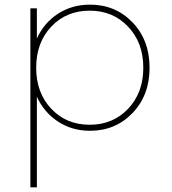

<svg xmlns="http://www.w3.org/2000/svg" viewBox="-20 -548 740 828"><path d="M111 -512H139V-382Q170 -450 230.5 -489Q291 -528 368 -528Q478 -528 551.5 -451.5Q625 -375 625 -256Q625 -137 551.5 -60.5Q478 16 368 16Q291 16 230.5 -23.5Q170 -63 139 -131V260H111ZM367 -10Q467 -10 532.5 -79Q598 -148 598 -256Q598 -364 532.5 -433Q467 -502 367 -502Q266 -502 201 -433Q136 -364 136 -256Q136 -148 201 -79Q266 -10 367 -10Z"/></svg>

Font: Spartan MB
Style: Regular
Weight: 250
Designer: Matt Bailey
Foundry: Matt Bailey
Version: Version 1.000